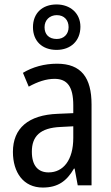

<svg xmlns="http://www.w3.org/2000/svg" viewBox="-20 -832 500 862"><path d="M234 -608C298 -608 341 -649 341 -712C341 -773 295 -812 234 -812C169 -812 128 -772 128 -710C128 -648 169 -608 234 -608ZM235 -657C199 -657 180 -678 180 -710C180 -742 203 -764 235 -764C268 -764 288 -742 288 -710C288 -678 266 -657 235 -657ZM236 -546C179 -546 126 -531 83 -505L109 -443C149 -465 187 -478 225 -478C282 -478 309 -443 309 -359V-324L239 -321C107 -316 38 -256 38 -150C38 -58 85 10 172 10C239 10 279 -18 312 -75H315L329 0H391V-363C391 -483 345 -546 236 -546ZM252 -262 309 -265V-213C309 -113 264 -58 198 -58C152 -58 123 -87 123 -151C123 -220 160 -258 252 -262Z"/></svg>

Font: Noto Sans Telugu Condensed
Style: Regular
Weight: 400
Width: 3
Designer: Jelle Bosma - Monotype Design Team
Foundry: Monotype Imaging Inc.
Version: Version 2.005